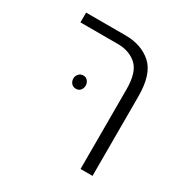

<svg xmlns="http://www.w3.org/2000/svg" viewBox="-134 -657 734 764"><g transform="rotate(30 233.5 -275.0)"><path d="M338 0V-366Q338 -444 304.5 -474.5Q271 -505 217 -505H46V-550H226Q301 -550 347 -508.5Q393 -467 393 -365V0ZM162 -328Q175 -328 182.5 -318.5Q190 -309 190 -298Q190 -285 182.5 -276Q175 -267 162 -267Q149 -267 141 -276Q133 -285 133 -298Q133 -309 141 -318.5Q149 -328 162 -328Z"/></g></svg>

Font: Assistant Light
Style: Regular
Weight: 300
Designer: Hebrew By Ben Nathan, Latin by Paul Hunt
Version: Version 3.000